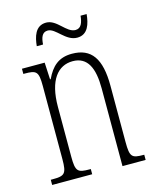

<svg xmlns="http://www.w3.org/2000/svg" viewBox="-108 -782 698 857"><g transform="rotate(-15 241.0 -353.5)"><path d="M305 -606C355 -606 368 -654 372 -697H344C341 -667 333 -641 306 -641C264 -641 237 -707 187 -707C136 -707 124 -657 120 -616H149C151 -646 158 -671 185 -671C222 -671 251 -606 305 -606ZM26 0H211V-24H205C151 -24 141 -31 141 -99V-330C141 -454 189 -510 257 -510C326 -510 351 -452 351 -360V0H458V-24H454C401 -24 392 -31 392 -100V-360C392 -486 352 -543 262 -543C200 -543 167 -511 142 -458H139L135 -536H30V-512H35C90 -512 100 -506 100 -438V-100C100 -31 90 -24 34 -24H26Z"/></g></svg>

Font: Noto Serif Lao ExtraCondensed ExtraLight
Style: Regular
Weight: 200
Width: 2
Designer: Monotype Design Team
Foundry: Monotype Imaging Inc.
Version: Version 2.003